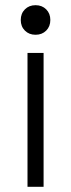

<svg xmlns="http://www.w3.org/2000/svg" viewBox="-20 -520 274 740"><path d="M86 200V-316H148V200ZM174 -443Q174 -418 158 -402Q142 -386 117 -386Q92 -386 76 -402Q60 -418 60 -443Q60 -468 76 -484Q92 -500 117 -500Q142 -500 158 -484Q174 -468 174 -443Z"/></svg>

Font: Space 7353
Style: Regular
Weight: 400
Designer: Christine Claussen + Ruben Lyon  (Space 7353)
Version: Version 1.000;FEAKit 1.0